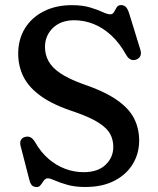

<svg xmlns="http://www.w3.org/2000/svg" viewBox="-20 -734 634 770"><path d="M321.7 15.9Q280.5 15.9 250.1 7.2Q219.6 -1.5 200.2 -10.2Q180.7 -18.9 172.5 -18.9Q164.2 -18.9 159.1 -13.6Q154 -8.3 149.8 -1.3Q145.5 5.6 140.4 10.9Q135.3 16.2 127.3 16.2Q114.5 16.2 107.7 8.8Q101 1.4 97.1 -15L62 -151.1Q59.2 -163.8 64.2 -172.9Q69.2 -181.9 80.8 -184.9Q92.6 -188.1 102.4 -183.2Q112.2 -178.3 120.8 -163.7Q143.8 -123.4 174.8 -96.8Q205.8 -70.1 241.8 -56.8Q277.8 -43.5 315.5 -43.5Q372 -43.5 403 -72.8Q434 -102 434.3 -143.9Q434.6 -172.5 422.2 -196.1Q409.8 -219.7 376.7 -241.1Q343.7 -262.6 281.7 -284.4Q196.2 -311.8 146.3 -347Q96.3 -382.3 74.6 -425.3Q53 -468.3 53 -518.7Q53 -576.3 79.9 -620.1Q106.9 -664 155.5 -688.6Q204.1 -713.3 268 -713.3Q310.8 -713.3 341 -704.2Q371.2 -695.1 391 -685.9Q410.8 -676.6 422.4 -676.6Q432.3 -676.6 437.3 -685.9Q442.2 -695.1 447.9 -704.4Q453.6 -713.6 465.1 -713.6Q477.8 -713.6 485.4 -705.4Q493 -697.2 499.4 -675.8L542.9 -534.5Q547.8 -519.1 542.3 -508.5Q536.7 -497.9 523.6 -494.2Q512.2 -491.2 502.6 -496.2Q493 -501.3 485.8 -514.4Q459 -562.3 425.4 -592.9Q391.8 -623.6 354.3 -638.2Q316.7 -652.8 277.6 -652.8Q224 -652.8 192.2 -621.9Q160.4 -591 160.4 -545.8Q160.4 -514.7 174.7 -488.7Q189 -462.6 221.6 -440.5Q254.2 -418.4 308.7 -398.4Q397.1 -368.6 447.2 -334.2Q497.2 -299.7 517.8 -258.9Q538.4 -218 538.1 -168.6Q537.8 -118.3 512.7 -76.5Q487.5 -34.6 439.4 -9.4Q391.2 15.9 321.7 15.9Z"/></svg>

Font: Fraunces SuperSoft
Style: Regular
Weight: 900
Version: Version 1.000;[b76b70a41]